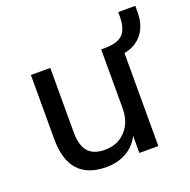

<svg xmlns="http://www.w3.org/2000/svg" viewBox="-114 -727 836 847"><g transform="rotate(-20 304.0 -303.5)"><path d="M247 9Q71 9 71 -186V-487H162V-186Q162 -124 187 -94.5Q212 -65 266 -65Q326 -65 363.5 -105Q401 -145 401 -211V-487H492V0H403V-80Q380 -36 339 -13.5Q298 9 247 9ZM469 -434 421 -465V-487Q481 -488 504.5 -514Q528 -540 528 -599V-616H608V-586Q608 -519 571 -478.5Q534 -438 469 -434Z"/></g></svg>

Font: Nunito Sans Medium
Style: Regular
Weight: 500
Designer: Vernon Adams
Foundry: Vernon Adams
Version: Version 3.101; ttfautohint (v1.8.4.7-5d5b);gftools[0.9.27]